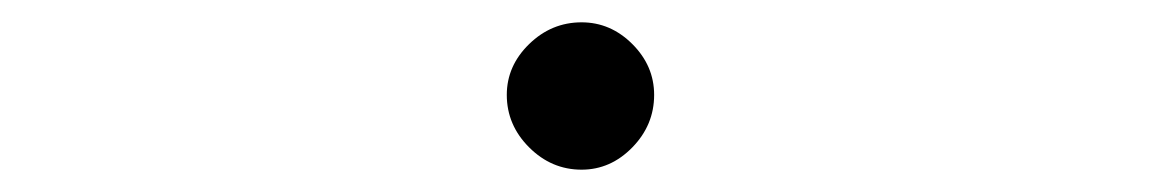

<svg xmlns="http://www.w3.org/2000/svg" viewBox="-20 -466 1040 172"><path d="M434 -381Q434 -407 454 -426.5Q474 -446 501 -446Q527 -446 546.5 -426.5Q566 -407 566 -381Q566 -354 546.5 -334Q527 -314 501 -314Q474 -314 454 -334Q434 -354 434 -381Z"/></svg>

Font: Tsukimi Rounded Medium
Style: Regular
Weight: 500
Designer: Takashi Funayama
Foundry: Takashi Funayama
Version: Version 1.032; ttfautohint (v1.8.3)